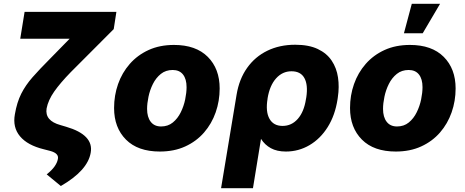

<svg xmlns="http://www.w3.org/2000/svg" viewBox="-20 -790 2457 1014"><path d="M109.9 -727.5H594.7L580.6 -636.2L354 -409.2Q297.9 -351.6 266.1 -306.2Q234.4 -260.7 226.1 -217.3Q215.8 -152.3 299.3 -129.4L329.1 -120.6Q476.1 -77.6 459 16.6Q442.9 110.8 301.3 192.4L226.6 130.9Q254.9 108.4 268.6 88.4Q282.2 68.4 285.2 51.8Q293.9 20 244.1 6.8L211.9 -1.5Q125.5 -22.5 85.7 -70.1Q45.9 -117.7 58.6 -186.5Q69.3 -249.5 92 -294.7Q114.7 -339.8 151.6 -381.8Q188.5 -423.8 241.7 -477.1L347.7 -585.4H86.9Z M824.2 10.3Q708 10.3 645.3 -52.7Q582.5 -115.7 582.5 -219.7Q582.5 -286.1 603.5 -345.9Q624.5 -405.8 665.3 -452.4Q706.1 -499 764.9 -525.9Q823.7 -552.7 898.9 -552.7Q1014.6 -552.7 1077.4 -489.7Q1140.1 -426.8 1140.1 -322.8Q1140.1 -256.8 1119.1 -196.8Q1098.1 -136.7 1057.6 -90.1Q1017.1 -43.5 958.3 -16.6Q899.4 10.3 824.2 10.3ZM830.6 -122.1Q867.2 -122.1 892.8 -143.1Q918.5 -164.1 934.6 -196.8Q950.7 -229.5 958 -265.1Q965.3 -300.8 965.3 -329.6Q965.3 -372.6 946.5 -396.5Q927.7 -420.4 892.1 -420.4Q855.5 -420.4 829.6 -399.7Q803.7 -378.9 787.6 -346.7Q771.5 -314.5 764.2 -279.1Q756.8 -243.7 756.8 -214.8Q756.8 -171.9 775.9 -147Q794.9 -122.1 830.6 -122.1Z M1147.5 204.1 1229.5 -290Q1243.2 -372.6 1285.2 -431.6Q1327.1 -490.7 1392.1 -522.2Q1457 -553.7 1539.1 -553.7Q1610.8 -553.7 1658.2 -531.2Q1705.6 -508.8 1731.7 -469.7Q1757.8 -430.7 1765.1 -380.9Q1772.5 -331.1 1764.2 -276.4L1762.7 -265.6Q1749.5 -180.7 1710.7 -118.9Q1671.9 -57.1 1614.5 -23.4Q1557.1 10.3 1489.7 10.3Q1442.9 10.3 1410.6 -7.3Q1378.4 -24.9 1358.4 -56.6L1315.9 204.1ZM1393.1 -270.5V-268.6Q1381.8 -200.7 1403.1 -162.8Q1424.3 -125 1472.2 -125Q1520 -125 1552.7 -162.1Q1585.4 -199.2 1595.7 -265.6L1597.7 -276.4Q1607.4 -341.8 1587.6 -377.7Q1567.9 -413.6 1519.5 -413.6Q1471.7 -413.6 1438 -376Q1404.3 -338.4 1393.1 -270.5Z M2070.3 10.3Q1954.1 10.3 1891.4 -52.7Q1828.6 -115.7 1828.6 -219.7Q1828.6 -286.1 1849.6 -345.9Q1870.6 -405.8 1911.4 -452.4Q1952.1 -499 2011 -525.9Q2069.8 -552.7 2145 -552.7Q2260.7 -552.7 2323.5 -489.7Q2386.2 -426.8 2386.2 -322.8Q2386.2 -256.8 2365.2 -196.8Q2344.2 -136.7 2303.7 -90.1Q2263.2 -43.5 2204.3 -16.6Q2145.5 10.3 2070.3 10.3ZM2076.7 -122.1Q2113.3 -122.1 2138.9 -143.1Q2164.6 -164.1 2180.7 -196.8Q2196.8 -229.5 2204.1 -265.1Q2211.4 -300.8 2211.4 -329.6Q2211.4 -372.6 2192.6 -396.5Q2173.8 -420.4 2138.2 -420.4Q2101.6 -420.4 2075.7 -399.7Q2049.8 -378.9 2033.7 -346.7Q2017.6 -314.5 2010.3 -279.1Q2002.9 -243.7 2002.9 -214.8Q2002.9 -171.9 2022 -147Q2041 -122.1 2076.7 -122.1ZM2113.3 -614.3 2154.8 -770H2304.2L2212.4 -614.3Z"/></svg>

Font: Inter Extra Bold
Style: Italic
Weight: 800
Italic angle: -9.39999°
Designer: Rasmus Andersson
Foundry: rsms
Version: Version 4.000;git-3c8e0fc